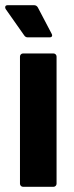

<svg xmlns="http://www.w3.org/2000/svg" viewBox="-29 -720 286 740"><path d="M48 -12V-502Q48 -507 51.5 -510.5Q55 -514 60 -514H177Q182 -514 185.5 -510.5Q189 -507 189 -502V-12Q189 -7 185.5 -3.5Q182 0 177 0H60Q55 0 51.5 -3.5Q48 -7 48 -12ZM172 -584Q172 -576 162 -576H78Q69 -576 64 -584L-7 -685Q-9 -688 -9 -692Q-9 -700 1 -700H102Q112 -700 117 -691L170 -590Q172 -586 172 -584Z"/></svg>

Font: UMi
Style: Bold
Weight: 700
Designer: Peter Middis
Foundry: We Are UMi
Version: Version 1.0